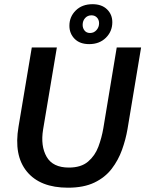

<svg xmlns="http://www.w3.org/2000/svg" viewBox="-20 -874 686 906"><path d="M300.8 11.7Q169.2 11.7 106.7 -64.6Q44.2 -140.8 67.5 -276.7L130 -650H248.3L183.3 -262.5Q170.8 -185 200 -134.2Q229.2 -83.3 305 -83.3Q362.5 -83.3 395.4 -111.3Q428.3 -139.2 444.2 -181.7Q460 -224.2 467.5 -268.3L530.8 -650H645.8L581.7 -265Q573.3 -215.8 555.8 -167.1Q538.3 -118.3 507.1 -77.5Q475.8 -36.7 425.4 -12.5Q375 11.7 300.8 11.7ZM400.8 -665.8Q356.7 -665.8 332.1 -690.8Q307.5 -715.8 307.5 -752.5Q307.5 -795 337.5 -824.6Q367.5 -854.2 416.7 -854.2Q460 -854.2 485 -830Q510 -805.8 510 -769.2Q510 -725.8 479.6 -695.8Q449.2 -665.8 400.8 -665.8ZM405 -718.3Q423.3 -718.3 435.4 -732.1Q447.5 -745.8 447.5 -764.2Q447.5 -780.8 437.5 -791.2Q427.5 -801.7 411.7 -801.7Q393.3 -801.7 381.7 -788.8Q370 -775.8 370 -756.7Q370 -740.8 379.2 -729.6Q388.3 -718.3 405 -718.3Z"/></svg>

Font: Familjen Grotesk GF Medium
Style: Italic
Weight: 500
Designer: Anders Wikstroem, Jonas Baeckman, Matilda Gysing, Kristian Moeller
Foundry: Familjen STHML AB
Version: Version 2.000; Beta; Release 4; Build 6